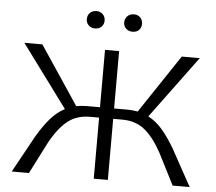

<svg xmlns="http://www.w3.org/2000/svg" viewBox="-57 -914 1100 977"><g transform="rotate(5 493.0 -425.5)"><path d="M947 0H860L778 -161Q736 -238 689.5 -275Q643 -312 576 -312H529V0H457V-312H410Q343 -312 296.5 -275Q250 -238 208 -161L126 0H38L142 -189Q176 -246 208.5 -283Q241 -320 280 -340L45 -658H137L336 -360Q363 -365 390 -365H457V-658H529V-365H596Q623 -365 650 -360L849 -658H941L706 -340Q746 -319 778 -282Q810 -245 843 -189ZM351 -806Q351 -826 364 -838.5Q377 -851 397 -851Q416 -851 429 -838.5Q442 -826 442 -806Q442 -787 429.5 -774.5Q417 -762 397 -762Q377 -762 364 -774.5Q351 -787 351 -806ZM542 -806Q542 -825 555 -838Q568 -851 588 -851Q608 -851 620.5 -838.5Q633 -826 633 -806Q633 -786 620.5 -774Q608 -762 588 -762Q568 -762 555 -774.5Q542 -787 542 -806Z"/></g></svg>

Font: Ysabeau
Style: Regular
Weight: 400
Designer: Christian Thalmann (Catharsis Fonts)
Version: Version 0.003